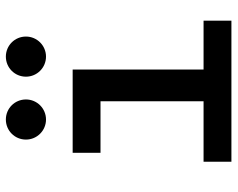

<svg xmlns="http://www.w3.org/2000/svg" viewBox="-94 -680 775 626"><g transform="rotate(-90 293.0 -367.5)"><path d="M78.1 0H538.1V-90.8H378.9V-517.6H107.4V-426.8H275.4V-90.8H78.1ZM215.8 -604.5C252 -604.5 281.2 -633.8 281.2 -669.9C281.2 -706.5 252 -735.4 215.8 -735.4C179.7 -735.4 150.4 -706.5 150.4 -669.9C150.4 -633.8 179.7 -604.5 215.8 -604.5ZM420.9 -604.5C457 -604.5 486.3 -633.8 486.3 -669.9C486.3 -706.5 457 -735.4 420.9 -735.4C384.8 -735.4 355.5 -706.5 355.5 -669.9C355.5 -633.8 384.8 -604.5 420.9 -604.5Z"/></g></svg>

Font: Cascadia Mono NF
Style: Regular
Weight: 400
Monospace: yes
Designer: Aaron Bell
Foundry: Saja Typeworks
Version: Version 2404.023